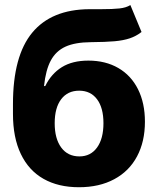

<svg xmlns="http://www.w3.org/2000/svg" viewBox="-20 -744 636 773"><path d="M345.7 -574.2Q282.2 -573.7 243.7 -556.2Q205.1 -538.6 184.6 -500.5Q164.1 -462.4 157.2 -397.5H162.1Q186.5 -447.3 229 -473.6Q271.5 -500 335.9 -500Q404.8 -500 456.3 -470.2Q507.8 -440.4 535.6 -384.8Q563.5 -329.1 563.5 -253.9Q563.5 -173.8 531.7 -114.3Q500 -54.7 439.9 -22.5Q379.9 9.8 297.9 9.8Q214.8 9.8 155.3 -23.9Q95.7 -57.6 64 -123.8Q32.2 -189.9 32.2 -285.2V-325.2Q32.2 -518.6 109.6 -612.3Q187 -706.1 339.8 -707H368.2H386.7Q434.1 -707 460.9 -710Q487.8 -712.9 504.9 -723.6L549.8 -615.2Q527.8 -598.1 502.2 -589.6Q476.6 -581.1 441.2 -577.9Q405.8 -574.7 345.7 -574.2ZM396.5 -248Q396.5 -310.1 370.6 -344.5Q344.7 -378.9 298.8 -378.9Q252.4 -378.9 226.3 -344.5Q200.2 -310.1 200.2 -248Q200.2 -185.5 226.6 -149.9Q252.9 -114.3 299.8 -114.3Q344.7 -114.3 370.6 -149.9Q396.5 -185.5 396.5 -248Z"/></svg>

Font: Pretendard ExtraBold
Style: Regular
Weight: 800
Designer: Base glyphs from Inter by Rasmus Andersson; Hangeul glyphs from Noto Sans CJK(Source Han Sans) by Jang Soo-young and Kan
Foundry: Kil Hyung-jin
Version: Version 1.309